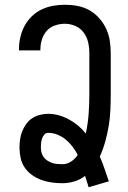

<svg xmlns="http://www.w3.org/2000/svg" viewBox="-20 -763 540 808"><path d="M353 25Q349 13 345.5 1Q342 -11 338 -23Q318 -7 293 0.5Q268 8 242 8Q220 8 198 5Q176 2 155 -5.5Q134 -13 115.5 -26Q97 -39 84.5 -57Q72 -75 67 -97.5Q62 -120 62 -142Q62 -159 64.5 -176.5Q67 -194 73.5 -210.5Q80 -227 90.5 -241.5Q101 -256 115.5 -265.5Q130 -275 147.5 -279.5Q165 -284 183 -284Q206 -284 228.5 -277.5Q251 -271 271 -260Q291 -249 309 -234Q327 -219 341 -201Q350 -242 353 -284Q356 -326 356 -368V-539Q356 -562 351 -584.5Q346 -607 332.5 -625.5Q319 -644 297.5 -653.5Q276 -663 253 -663Q232 -663 211.5 -656Q191 -649 177 -633.5Q163 -618 156.5 -597Q150 -576 150 -555V-551H60V-558Q60 -583 66 -608Q72 -633 84 -655Q96 -677 114 -694.5Q132 -712 155 -723Q178 -734 203 -738.5Q228 -743 253 -743Q280 -743 306.5 -738Q333 -733 356 -720Q379 -707 397 -687Q415 -667 426.5 -642.5Q438 -618 442 -591.5Q446 -565 446 -539V-368Q446 -334 444.5 -300Q443 -266 437.5 -233Q432 -200 423 -167.5Q414 -135 400 -104Q411 -79 420 -52.5Q429 -26 438 0ZM242 -72Q262 -72 279 -83Q296 -94 307 -111Q298 -129 285.5 -145.5Q273 -162 257.5 -175Q242 -188 222.5 -196Q203 -204 183 -204Q173 -204 166.5 -196.5Q160 -189 157 -180Q154 -171 153 -162Q152 -153 152 -143Q152 -132 154.5 -121.5Q157 -111 163.5 -102Q170 -93 179.5 -87Q189 -81 199 -77.5Q209 -74 220 -73Q231 -72 242 -72Z"/></svg>

Font: Iosevka Term Curly Medium
Style: Regular
Weight: 500
Designer: Belleve Invis
Foundry: Belleve Invis
Version: Version 32.3.0